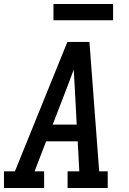

<svg xmlns="http://www.w3.org/2000/svg" viewBox="-29 -946 649 966"><path d="M-9 0V-84H46L310 -735H421L470 -84H513V0H311V-84H370L362 -235H203L145 -84H193V0ZM236 -319H357L348 -490Q346 -516 345 -542.5Q344 -569 342 -596Q332 -569 322 -542.5Q312 -516 302 -490ZM540 -844H240V-926H540Z"/></svg>

Font: Iosevka Slab Medium Extended
Style: Italic
Weight: 500
Width: 7
Italic angle: -9°
Monospace: yes
Designer: Belleve Invis
Foundry: Belleve Invis
Version: Version 11.1.0; ttfautohint (v1.8.3)